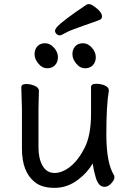

<svg xmlns="http://www.w3.org/2000/svg" viewBox="-20 -890 630 928"><path d="M83 -468Q83 -484 107 -484Q126 -484 146 -476Q168 -467 168 -451L166 -365V-177Q166 -123 186 -88.5Q206 -54 243.5 -54Q281 -54 320 -85Q359 -116 389.5 -176.5Q420 -237 420 -340V-469Q420 -485 445 -485Q465 -485 484 -478Q506 -469 506 -454V-451Q494 -381 494 -241.5Q494 -102 531 -43Q533 -40 533 -30.5Q533 -21 518 -4Q503 13 485 13Q455 13 442 -35Q432 -69 428 -100Q402 -55 358 -22Q306 18 244 18Q182 18 148 -10Q86 -59 86 -172V-365ZM241 -659.5Q260 -638 260 -614Q260 -590 246 -575Q232 -560 208 -560Q184 -560 165.5 -582.5Q147 -605 147 -628Q147 -651 160.5 -666Q174 -681 198 -681Q222 -681 241 -659.5ZM424 -659.5Q443 -638 443 -614Q443 -590 429 -575Q415 -560 391 -560Q367 -560 348.5 -582.5Q330 -605 330 -628Q330 -651 343.5 -666Q357 -681 381 -681Q405 -681 424 -659.5ZM473 -810Q473 -799 462 -794Q445 -787 381 -765Q317 -743 296.5 -731Q276 -719 268 -719Q260 -719 253 -726Q246 -733 246 -740.5Q246 -748 253 -757Q278 -787 399 -868Q402 -870 411 -870Q420 -870 435 -859Q473 -833 473 -810Z"/></svg>

Font: Moon Stars Kai
Style: Bold
Weight: 700
Designer: GuiWonder
Version: Version 1.101